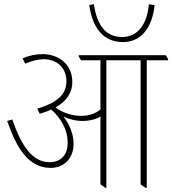

<svg xmlns="http://www.w3.org/2000/svg" viewBox="-20 -883 815 908"><path d="M562 -684C649 -684 701 -755 711 -859L684 -863C676 -770 633 -708 557 -708C479 -708 438 -766 424 -863L402 -859C417 -755 465 -684 562 -684ZM220 -89C284 -89 328 -136 328 -202C328 -248 311 -291 280 -332C307 -319 337 -311 370 -311C404 -311 434 -319 455 -332V-11L478 5H483V-598H645V-11L668 5H674V-598H775V-603L764 -622H352V-617L363 -598H455V-365C431 -346 401 -335 364 -335C319 -335 275 -350 243 -375C299 -407 322 -449 322 -495C322 -530 310 -562 289 -584C264 -611 225 -627 182 -627C150 -627 119 -621 87 -607L99 -582C133 -596 161 -603 187 -603C250 -603 294 -561 294 -499C294 -441 259 -400 156 -369L168 -345C188 -351 206 -357 222 -365C266 -326 300 -273 300 -207C300 -151 269 -116 214 -116C132 -116 81 -195 38 -318L14 -311C60 -179 116 -89 220 -89Z"/></svg>

Font: Noto Serif Devanagari Condensed Thin
Style: Regular
Weight: 100
Width: 3
Designer: Universal Thirst, Indian Type Foundry and the Monotype Design Team
Foundry: Monotype Imaging Inc.
Version: Version 2.004